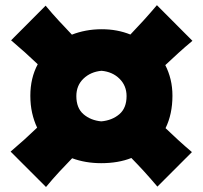

<svg xmlns="http://www.w3.org/2000/svg" viewBox="-20 -748 803 760"><path d="M603 -9.3Q577.1 -40 551.3 -68.4Q525.4 -96.7 500 -122.6Q448.2 -102.1 380.4 -102.1Q318.4 -102.1 265.6 -121.6Q240.2 -95.7 214.1 -67.4Q188 -39.1 162.1 -7.8L22 -147.9Q50.3 -171.9 76.7 -195.8Q103 -219.7 127 -242.7Q114.3 -269.5 107.2 -301Q100.1 -332.5 100.1 -369.1Q100.1 -439 129.4 -493.7Q105 -517.1 78.6 -540.8Q52.2 -564.5 23.9 -588.4L160.6 -725.6Q186.5 -694.3 212.9 -665.8Q239.3 -637.2 264.6 -610.8Q290.5 -621.1 320.3 -626.7Q350.1 -632.3 382.8 -632.3Q444.3 -632.3 496.1 -611.3Q522 -638.2 548.3 -667.2Q574.7 -696.3 601.1 -727.5L741.7 -586.4Q712.9 -562.5 686 -538.1Q659.2 -513.7 634.3 -490.2Q647.9 -463.9 655.3 -433.3Q662.6 -402.8 662.6 -369.1Q662.6 -296.4 635.3 -240.7Q659.2 -217.8 685.3 -193.8Q711.4 -169.9 739.7 -146ZM380.9 -267.6Q423.8 -271.5 452.4 -295.9Q481 -320.3 481 -367.7Q481 -408.7 453.1 -436.3Q425.3 -463.9 381.8 -467.8Q338.9 -463.9 310.5 -436.8Q282.2 -409.7 282.2 -367.7Q282.2 -320.3 310.5 -295.9Q338.9 -271.5 380.9 -267.6Z"/></svg>

Font: Pinar DS4-ExtraBold
Style: Regular
Weight: 800
Designer: Amin Abedi
Version: Version 2.000